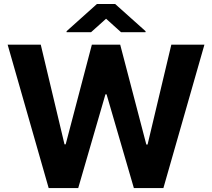

<svg xmlns="http://www.w3.org/2000/svg" viewBox="-20 -954 1076 974"><path d="M226.9 0 18.8 -727.3H186.8L307.2 -221.9H313.2L446 -727.3H589.8L722.3 -220.9H728.7L849.1 -727.3H1017L808.9 0H659.1L520.6 -475.5H514.9L376.8 0ZM442.1 -790.8 518.1 -859 593.8 -790.8H718.4V-795.8L564.3 -933.6H471.6L317.8 -795.8V-790.8Z"/></svg>

Font: Inter UI
Style: Bold
Weight: 700
Designer: Rasmus Andersson
Foundry: rsms
Version: 3.2;8d6f07862